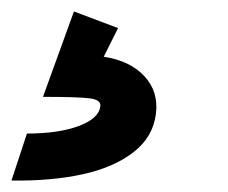

<svg xmlns="http://www.w3.org/2000/svg" viewBox="-39 -55 398 335"><path d="M-19 260 8 178Q63 178 98 165Q133 152 136 131Q138 119 117 116.5Q96 114 36 114L90 -35L167 -6L142 44Q188 51 213 78Q238 105 233 144Q228 184 194 210.5Q160 237 105.5 249Q51 261 -19 260Z"/></svg>

Font: Finlandica
Style: Bold Italic
Weight: 700
Italic angle: -8°
Designer: Niklas Ekholm, Juho Hiilivirta, Jaakko Suomalainen
Foundry: Helsinki Type Studio
Version: Version 1.064; ttfautohint (v1.8.4.7-5d5b)